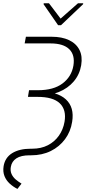

<svg xmlns="http://www.w3.org/2000/svg" viewBox="-20 -956 543 1194"><path d="M141.1 -727.5H300.8Q365.2 -727.5 409.7 -706.3Q454.1 -685.1 474.1 -645.5Q494.1 -606 484.9 -550.3Q475.1 -492.7 439 -450Q402.8 -407.2 345.2 -383.5Q287.6 -359.9 212.4 -359.9H154.8L160.6 -395H216.3Q313 -395 368.9 -437Q424.8 -479 436.5 -547.9Q447.3 -614.3 410.6 -650.1Q374 -686 293.9 -686H133.3ZM159.7 -388.2H219.2Q335.9 -387.7 389.6 -338.1Q443.4 -288.6 428.7 -198.7Q419.4 -137.7 384.5 -90.6Q349.6 -43.5 295.7 -16.8Q241.7 9.8 173.3 9.8H163.6Q110.8 9.8 82 28.6Q53.2 47.4 47.4 81.5Q43 106.9 52 126.5Q61 146 78.1 160.4Q95.2 174.8 113.8 186L88.4 218.8Q62 205.6 40.3 185.8Q18.6 166 7.8 138.9Q-2.9 111.8 2.4 77.6Q11.2 23.9 55.9 -3.7Q100.6 -31.2 171.9 -31.2H180.2Q235.4 -31.2 277.3 -52.7Q319.3 -74.2 346.2 -112.3Q373 -150.4 381.3 -198.7Q394 -272.9 351.8 -313.5Q309.6 -354 212.4 -353.5H153.8ZM284.7 -935.5 356.9 -840.3 464.8 -935.5H497.6L496.6 -929.7L359.4 -799.3H341.3L251 -929.7L252 -935.5Z"/></svg>

Font: Inter Tight ExtraLight
Style: Italic
Weight: 250
Italic angle: -9.39999°
Designer: Rasmus Andersson
Foundry: rsms
Version: Version 3.004